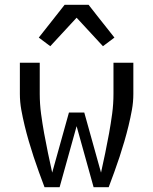

<svg xmlns="http://www.w3.org/2000/svg" viewBox="-20 -782 640 802"><path d="M166 0Q154 -32 142.5 -63.5Q131 -95 120.5 -127Q110 -159 100.5 -191.5Q91 -224 83 -257Q75 -290 69 -323Q63 -356 63 -390V-520H146V-390Q146 -348 151.5 -307Q157 -266 164.5 -224.5Q172 -183 180.5 -142.5Q189 -102 198 -61L268 -312H332L402 -61Q411 -102 419.5 -142.5Q428 -183 435.5 -224.5Q443 -266 448.5 -307Q454 -348 454 -390V-520H537V-390Q537 -356 531 -323Q525 -290 517 -257Q509 -224 499.5 -191.5Q490 -159 479.5 -127Q469 -95 457.5 -63.5Q446 -32 434 0H371L300 -255L229 0ZM190 -589 142 -625 250 -762H350L386 -716L458 -625L410 -589L300 -708Z"/></svg>

Font: Nova Nerd Font
Style: Regular
Weight: 400
Designer: Belleve Invis
Foundry: Belleve Invis
Version: Version 24.1.4; ttfautohint (v1.8.4);Nerd Fonts 3.1.1